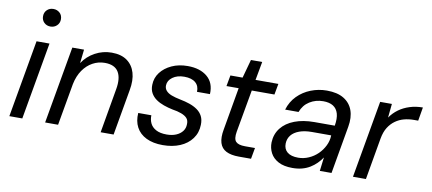

<svg xmlns="http://www.w3.org/2000/svg" viewBox="-67 -969 2760 1226"><g transform="rotate(10 1313.0 -355.5)"><path d="M35 0 123 -501H207L119 0ZM194 -609Q169 -609 152.5 -625Q136 -641 136 -666Q136 -691 152.5 -707Q169 -723 194 -723Q218 -723 235 -707.5Q252 -692 252 -666Q252 -641 235 -625Q218 -609 194 -609Z M267 0 355 -501H431L421 -412Q452 -459 502 -486Q552 -513 609 -513Q671 -513 709 -485.5Q747 -458 761 -410Q775 -362 763 -297L711 0H627L677 -288Q690 -361 665.5 -401Q641 -441 577 -441Q535 -441 498.5 -421Q462 -401 436 -363.5Q410 -326 399 -272L351 0Z M1031 12Q968 12 924 -9.5Q880 -31 859 -70.5Q838 -110 842 -163H927Q926 -135 937 -111.5Q948 -88 974.5 -73.5Q1001 -59 1044 -59Q1079 -59 1105 -70Q1131 -81 1146 -100.5Q1161 -120 1161 -147Q1162 -171 1149.5 -185Q1137 -199 1112 -208.5Q1087 -218 1053 -223Q1024 -229 995.5 -239Q967 -249 945 -264.5Q923 -280 910.5 -302.5Q898 -325 899 -356Q900 -401 926.5 -436Q953 -471 998.5 -492Q1044 -513 1102 -513Q1182 -513 1229 -473.5Q1276 -434 1272 -361H1188Q1190 -399 1165 -420.5Q1140 -442 1092 -442Q1046 -442 1016.5 -420.5Q987 -399 986 -368Q985 -348 997.5 -333.5Q1010 -319 1033.5 -310Q1057 -301 1092 -294Q1124 -288 1153 -278Q1182 -268 1204 -252.5Q1226 -237 1238 -214Q1250 -191 1249 -158Q1248 -106 1219.5 -67.5Q1191 -29 1142.5 -8.5Q1094 12 1031 12Z M1523 0Q1472 0 1440.5 -16Q1409 -32 1398.5 -66.5Q1388 -101 1398 -154L1446 -430H1367L1380 -501H1459L1492 -621H1565L1543 -501H1691L1678 -430H1531L1482 -154Q1474 -107 1490.5 -89.5Q1507 -72 1550 -72H1615L1602 0Z M1872 12Q1816 12 1780.5 -7Q1745 -26 1728.5 -57.5Q1712 -89 1713 -126Q1715 -180 1746 -219.5Q1777 -259 1832 -280Q1887 -301 1960 -301H2092Q2100 -349 2091 -380Q2082 -411 2057.5 -426.5Q2033 -442 1993 -442Q1944 -442 1905 -417.5Q1866 -393 1849 -347H1762Q1778 -400 1814.5 -437Q1851 -474 1900.5 -493.5Q1950 -513 2004 -513Q2072 -513 2114 -487.5Q2156 -462 2172.5 -416.5Q2189 -371 2178 -309L2124 0H2048L2059 -89Q2045 -68 2026.5 -49.5Q2008 -31 1985 -17Q1962 -3 1934 4.5Q1906 12 1872 12ZM1897 -59Q1932 -59 1965 -73.5Q1998 -88 2023 -112.5Q2048 -137 2063.5 -168.5Q2079 -200 2080 -233V-236H1955Q1908 -236 1874 -223.5Q1840 -211 1822 -188.5Q1804 -166 1803 -135Q1802 -99 1826 -79Q1850 -59 1897 -59Z M2263 0 2351 -501H2427L2418 -411Q2440 -443 2471 -465.5Q2502 -488 2541.5 -500.5Q2581 -513 2626 -513L2611 -425H2584Q2550 -425 2520 -417Q2490 -409 2464.5 -391Q2439 -373 2420.5 -344Q2402 -315 2394 -270L2347 0Z"/></g></svg>

Font: DM Sans 18pt
Style: Italic
Weight: 400
Italic angle: -10°
Designer: Colophon Foundry, Jonny Pinhorn
Foundry: Colophon Foundry
Version: Version 4.004;gftools[0.9.30]